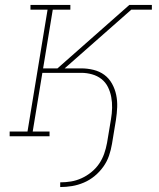

<svg xmlns="http://www.w3.org/2000/svg" viewBox="-20 -550 640 775"><path d="M223 205V186Q245 186 266.5 182.5Q288 179 309 169.5Q330 160 348.5 145Q367 130 380 111Q393 92 400.5 70.5Q408 49 412 27L428 -69Q432 -92 432.5 -114.5Q433 -137 429 -158.5Q425 -180 415.5 -199Q406 -218 389.5 -231Q373 -244 351.5 -250Q330 -256 308 -256H151L112 -19H180V0H19V-19H91L172 -511H103V-530H264V-511H193L154 -274H212L502 -530H593V-511H510L241 -274H308Q333 -274 357.5 -268Q382 -262 401 -248Q420 -234 432 -212.5Q444 -191 449 -167Q454 -143 453 -117.5Q452 -92 448 -66L432 31Q428 55 420 78.5Q412 102 397 123Q382 144 362 160.5Q342 177 318.5 187Q295 197 271 201Q247 205 223 205Z"/></svg>

Font: Iosevka Curly Slab ThExObl
Style: Regular
Weight: 100
Width: 7
Italic angle: -9°
Monospace: yes
Designer: Belleve Invis
Foundry: Belleve Invis
Version: Version 11.1.0; ttfautohint (v1.8.3)